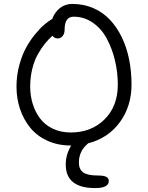

<svg xmlns="http://www.w3.org/2000/svg" viewBox="-20 -750 754 978"><path d="M340.8 -8.8Q274.9 -8.8 221.4 -33.2Q168 -57.6 134 -99.4Q100.1 -141.1 82 -194.8Q64 -248.5 64 -309.1Q64 -363.8 77.4 -414.8Q90.8 -465.8 110.6 -502.9Q130.4 -540 156 -572Q181.6 -604 203.9 -623Q226.1 -642.1 246.1 -653.8Q258.8 -688 285.2 -709Q311.5 -730 348.1 -730Q405.8 -730 454.6 -709Q503.4 -688 539.1 -650.4Q574.7 -612.8 599.9 -561.3Q625 -509.8 637.5 -448.2Q649.9 -386.7 649.9 -318.8Q649.9 -209 590.6 -127.7Q531.2 -46.4 429.2 -20Q381.8 18.6 381.8 78.1Q381.8 112.3 403.8 128.2Q425.8 144 479 144Q508.8 144 521.5 150.9Q534.2 157.7 534.2 171.9Q534.2 208 464.8 208Q314.9 208 314.9 87.9Q314.9 36.6 342.8 -8.8ZM340.8 -75.2Q445.3 -75.2 512.7 -142.1Q580.1 -209 580.1 -318.8Q580.1 -381.3 565.7 -441.7Q551.3 -502 524.4 -552.5Q497.6 -603 453.4 -634Q409.2 -665 355 -665Q309.1 -665 309.1 -599.1Q309.1 -578.1 298.8 -566.2Q288.6 -554.2 273.9 -554.2Q257.8 -554.2 247.1 -567.9Q226.6 -549.8 208.3 -526.9Q189.9 -503.9 172.1 -472.2Q154.3 -440.4 144 -397.9Q133.8 -355.5 133.8 -309.1Q133.8 -262.7 146.5 -221.4Q159.2 -180.2 183.8 -147Q208.5 -113.8 249 -94.5Q289.6 -75.2 340.8 -75.2Z"/></svg>

Font: Shantell Sans Bouncy
Style: Regular
Weight: 300
Designer: Stephen Nixon, Anya Danilova, Shantell Martin
Foundry: Arrow Type
Version: Version 1.006;[9816181b4]